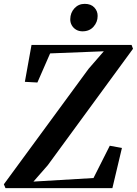

<svg xmlns="http://www.w3.org/2000/svg" viewBox="-36 -976 710 996"><path d="M-7.5 0 -16 -20 423.5 -619 502.5 -710 224 -699 158 -548 93 -551.5 127.5 -743H646.5L654 -723L211.5 -118.5L137.5 -34L449 -52.5L533.5 -220L596.5 -208.5L547 0ZM392 -813.5Q373 -813.5 358.5 -822.2Q344 -831 336 -845.5Q328 -860 328.5 -877Q329 -910 350.2 -933Q371.5 -956 403.5 -956Q436 -956 453.5 -937Q471 -918 470.5 -893Q470.5 -861.5 449.2 -837.5Q428 -813.5 392 -813.5Z"/></svg>

Font: Merriweather 120pt SemiBold
Style: Italic
Weight: 600
Italic angle: -7.8°
Version: Version 2.101